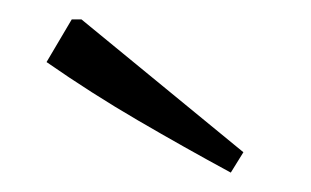

<svg xmlns="http://www.w3.org/2000/svg" viewBox="-20 -740 321 198"><path d="M218 -562Q170 -588 122 -616Q74 -644 28 -676L54 -720H64L231 -583Z"/></svg>

Font: Piazzolla 24pt Light
Style: Regular
Weight: 300
Designer: Juan Pablo del Peral
Foundry: Huerta Tipografica
Version: Version 2.005